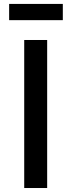

<svg xmlns="http://www.w3.org/2000/svg" viewBox="-20 -944 358 964"><path d="M101.6 0V-743.2H216.8V0ZM25.9 -842.8V-924.3H295.4V-842.8Z"/></svg>

Font: HaufeMerriweatherSans
Style: Regular
Weight: 400
Designer: Eben Sorkin ( eben@eyebytes.com )
Foundry: Eben Sorkin
Version: Version 1.56